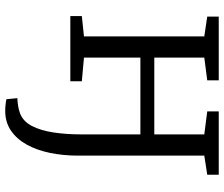

<svg xmlns="http://www.w3.org/2000/svg" viewBox="-80 -515 838 718"><g transform="rotate(90 339.0 -156.0)"><path d="M394.5 243.5Q382.5 243.5 369.5 242Q356.5 240.5 351 239L347 198Q357.5 198 374.5 195.5Q391.5 193 404 188Q434 176.5 451 143.8Q468 111 475.2 63.8Q482.5 16.5 482.5 -38.5V-262H195.5V-51L284 -43V0H40V-43L116 -51V-501L42 -512V-555H280.5V-512L195.5 -501V-314H482.5V-501L396.5 -512V-555H633.5V-512L562 -501V-29.5Q562 26.5 551.8 76Q541.5 125.5 520.8 163Q500 200.5 468.5 222Q437 243.5 394.5 243.5Z"/></g></svg>

Font: Merriweather Light
Style: Regular
Weight: 300
Designer: Eben Sorkin
Foundry: Eben Sorkin
Version: Version 2.100